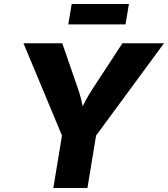

<svg xmlns="http://www.w3.org/2000/svg" viewBox="-20 -945 844 965"><path d="M248 0 291.5 -263.7 98.1 -727.5H293L370.1 -504.4Q381.8 -472.2 389.4 -439.5Q397 -406.7 403.3 -363.3H372.6Q392.6 -407.2 410.4 -439.9Q428.2 -472.7 449.2 -504.4L595.2 -727.5H804.2L462.9 -263.7L419.4 0ZM627.9 -924.8 610.8 -822.3H323.2L340.3 -924.8Z"/></svg>

Font: Inter ExtraBold
Style: Italic
Weight: 800
Italic angle: -9.3988°
Designer: Rasmus Andersson
Foundry: rsms
Version: Version 4.001;git-66647c0bb